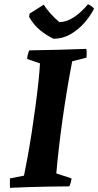

<svg xmlns="http://www.w3.org/2000/svg" viewBox="-20 -890 469 917"><path d="M27.8 7.1Q26.8 -4.4 27.1 -15.7Q27.3 -27 27.8 -38L94.6 -51.1Q103.1 -91.5 112.9 -145.9Q122.7 -200.3 132 -260.9Q141.3 -321.6 149.3 -381.5Q157.4 -441.4 163.2 -494.9Q169 -548.3 171 -587.3L109.7 -608.4Q110.7 -620.5 113.3 -630.5Q115.8 -640.6 119.8 -649.5Q187.9 -650.5 255.9 -652.2Q324 -654 392.1 -656.6Q394.1 -646.6 394.1 -636.1Q394.1 -625.7 393.1 -614.7L324.8 -597.3Q312.2 -532.5 300.4 -461.4Q288.6 -390.2 278.6 -319.2Q268.6 -248.2 261.1 -182.4Q253.6 -116.6 249 -61.7L321.6 -38Q320.6 -28 318.1 -19Q315.6 -10 311.1 0Q262.2 0.5 214.4 1.2Q166.6 2 120 3.5Q73.5 5 27.8 7.1ZM236.1 -704.9Q202.3 -720.4 171.2 -746.1Q140.1 -771.8 119 -809.5L121.4 -824.9L188.6 -867.6Q202.4 -846.7 221.8 -824.6Q241.2 -802.5 263.6 -784.6Q289.4 -784.6 314.3 -797.2Q339.1 -809.8 361.5 -829.5Q383.8 -849.3 400.2 -869.7Q407 -867.3 416.7 -860.4Q426.4 -853.6 429.2 -848.7Q410.8 -812 381.2 -779Q351.5 -746 314.7 -725.4Q277.9 -704.9 236.1 -704.9Z"/></svg>

Font: Labrada
Style: Italic
Weight: 400
Italic angle: -7°
Designer: Mercedes Jáuregui
Foundry: Omnibus-Type Team
Version: Version 1.000